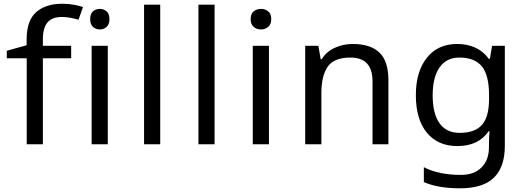

<svg xmlns="http://www.w3.org/2000/svg" viewBox="-20 -767 2796 1021"><path d="M358.4 -523.4V-457H208V0H122.1V-457H16.1V-497.1L121.6 -526.4V-556.6Q121.6 -657.7 172.4 -702.4Q223.1 -747.1 311.5 -747.1Q345.2 -747.1 373.5 -741.7Q401.9 -736.3 421.4 -729.5L397.5 -662.1Q379.4 -667.5 356.2 -672.1Q333 -676.8 308.6 -676.8Q257.3 -676.8 232.7 -647.9Q208 -619.1 208 -557.6V-523.4ZM511.2 -719.7Q531.2 -719.7 546.6 -706.8Q562 -693.8 562 -665Q562 -637.2 546.6 -623.8Q531.2 -610.4 511.2 -610.4Q489.7 -610.4 474.6 -623.8Q459.5 -637.2 459.5 -665Q459.5 -693.8 474.6 -706.8Q489.7 -719.7 511.2 -719.7ZM467.3 -523.4H553.2V0H467.3Z M832 -742.2V0H746.1V-742.2Z M1121.1 -742.2V0H1035.2V-742.2Z M1368.7 -719.7Q1389.6 -719.7 1406 -706.8Q1422.4 -693.8 1422.4 -665Q1422.4 -637.2 1406 -623.8Q1389.6 -610.4 1368.7 -610.4Q1345.2 -610.4 1329.1 -623.8Q1313 -637.2 1313 -665Q1313 -693.8 1329.1 -706.8Q1345.2 -719.7 1368.7 -719.7ZM1324.2 -523.4H1410.2V0H1324.2Z M1855.5 -533.2Q1949.7 -533.2 1997.6 -487.5Q2045.4 -441.9 2045.4 -340.8V0H1960.9V-335Q1960.9 -460.9 1843.3 -460.9Q1755.9 -460.9 1722.4 -412.1Q1689 -363.3 1689 -271.5V0H1603V-523.4H1672.9L1685.5 -452.1H1690.4Q1716.3 -493.2 1761 -513.2Q1805.7 -533.2 1855.5 -533.2Z M2411.6 -533.2Q2463.9 -533.2 2506.8 -513.9Q2549.8 -494.6 2579.6 -454.1H2585L2596.7 -523.4H2664.6V8.8Q2664.6 120.6 2606.7 177.5Q2548.8 234.4 2426.3 234.4Q2309.1 234.4 2233.9 201.2V122.1Q2313 163.1 2431.6 163.1Q2500.5 163.1 2540.3 123.8Q2580.1 84.5 2580.1 15.6V-4.9Q2580.1 -16.6 2581.3 -38.6Q2582.5 -60.5 2583 -69.3H2578.6Q2523.9 9.8 2412.6 9.8Q2308.1 9.8 2249.8 -61.5Q2191.4 -132.8 2191.4 -260.7Q2191.4 -386.2 2249.8 -459.7Q2308.1 -533.2 2411.6 -533.2ZM2422.4 -460.9Q2354.5 -460.9 2317.6 -408.7Q2280.8 -356.4 2280.8 -259.8Q2280.8 -163.1 2317.1 -111.8Q2353.5 -60.5 2424.3 -60.5Q2505.9 -60.5 2543.2 -103.3Q2580.6 -146 2580.6 -240.2V-260.7Q2580.6 -367.7 2542.2 -414.3Q2503.9 -460.9 2422.4 -460.9Z"/></svg>

Font: Lunasima
Style: Regular
Weight: 400
Designer: The DocRepair Project, Monotype Design Team
Foundry: Google
Version: Version 2.009